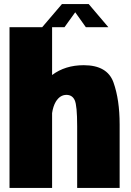

<svg xmlns="http://www.w3.org/2000/svg" viewBox="-20 -918 642 938"><path d="M26.5 0V-785H234.5V-551.5Q298.5 -599.5 389 -599.5Q504.5 -599.5 534.5 -515Q564.5 -430.5 564.5 -310V0H357V-301.5Q357 -402.5 345 -428.5Q333 -454.5 304.5 -454.5Q273 -454.5 252.5 -421Q239.5 -399 234.5 -365.5V0ZM186 -785 282.5 -898H413.5L509.5 -785H399.5L347.5 -858L295 -785Z"/></svg>

Font: Anybody Black
Style: Regular
Weight: 900
Designer: Tyler Finck
Foundry: Etcetera Type Company
Version: Version 1.010; ttfautohint (v1.8.3) -l 8 -r 50 -G 200 -x 14 